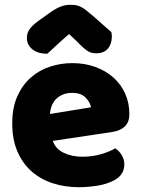

<svg xmlns="http://www.w3.org/2000/svg" viewBox="-20 -764 590 800"><path d="M309 16Q250 16 199.5 -0.5Q149 -17 111.5 -50Q74 -83 52.5 -133Q31 -183 31 -250Q31 -316 52.5 -363.5Q74 -411 109 -441.5Q144 -472 189 -486.5Q234 -501 281 -501Q334 -501 377.5 -485Q421 -469 452.5 -441Q484 -413 501.5 -374Q519 -335 519 -289Q519 -255 500 -237Q481 -219 447 -214L200 -177Q211 -144 245 -127.5Q279 -111 323 -111Q364 -111 400.5 -121.5Q437 -132 460 -146Q476 -136 487 -118Q498 -100 498 -80Q498 -35 456 -13Q424 4 384 10Q344 16 309 16ZM281 -377Q257 -377 239.5 -369Q222 -361 211 -348.5Q200 -336 194.5 -320.5Q189 -305 188 -289L359 -317Q356 -337 337 -357Q318 -377 281 -377ZM268 -622Q234 -593 215 -575Q196 -557 177 -540Q138 -540 115 -558.5Q92 -577 92 -606Q92 -626 103 -642Q114 -658 140 -677L189 -712Q213 -729 232.5 -736.5Q252 -744 272 -744Q285 -744 295.5 -742.5Q306 -741 317 -735.5Q328 -730 341 -719.5Q354 -709 374 -692L444 -630Q445 -625 445.5 -621Q446 -617 446 -612Q446 -581 429.5 -561.5Q413 -542 382 -542Q372 -542 364 -543.5Q356 -545 347.5 -550Q339 -555 328 -564.5Q317 -574 302 -590Z"/></svg>

Font: Baloo Paaji
Style: Regular
Weight: 400
Designer: Shuchita Grover and Ek Type
Foundry: Ek Type
Version: Version 1.007;PS 1.000;hotconv 1.0.88;makeotf.lib2.5.647800